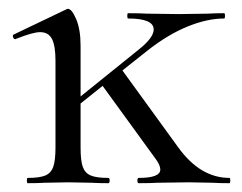

<svg xmlns="http://www.w3.org/2000/svg" viewBox="-20 -416 549 436"><path d="M501 0Q477 0 463 -1L409 -2L338 -1Q322 0 295 0Q292 0 292 -6Q292 -12 295 -12Q344 -12 344 -31Q344 -40 335 -53L213 -221L163 -181V-81Q163 -51 168 -37Q173 -23 186 -17.5Q199 -12 226 -12Q229 -12 229 -6Q229 0 226 0Q202 0 188 -1L135 -2L81 -1Q67 0 43 0Q41 0 41 -6Q41 -12 43 -12Q70 -12 83 -17.5Q96 -23 101 -37.5Q106 -52 106 -81V-278Q106 -312 98 -327.5Q90 -343 71 -343Q55 -343 17 -328L15 -327Q11 -327 9.5 -332Q8 -337 12 -338L129 -394Q133 -396 134 -396Q143 -396 153 -372.5Q163 -349 163 -312V-197L297 -305Q329 -331 329 -349Q329 -374 271 -374Q269 -374 269 -380Q269 -386 271 -386Q299 -386 314 -385L386 -384L452 -385Q466 -386 489 -386Q491 -386 491 -380Q491 -374 489 -374Q451 -374 406.5 -356Q362 -338 316 -302L258 -256L385 -81Q435 -12 501 -12Q503 -12 503 -6Q503 0 501 0Z"/></svg>

Font: Cormorant Garamond
Style: Regular
Weight: 400
Designer: Christian Thalmann (Catharsis Fonts)
Version: Version 3.000